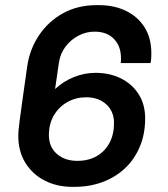

<svg xmlns="http://www.w3.org/2000/svg" viewBox="-20 -716 654 746"><path d="M261 10Q201 10 153.5 -14.5Q106 -39 78.5 -83.5Q51 -128 51 -189Q51 -197 52 -209.5Q53 -222 56.5 -248.5Q60 -275 67 -325.5Q74 -376 86 -460Q96 -526 132 -579.5Q168 -633 225 -664.5Q282 -696 355 -696H365Q424 -696 470 -673.5Q516 -651 542 -609.5Q568 -568 568 -509Q568 -498 567.5 -489.5Q567 -481 565 -471H449Q450 -476 450 -481Q450 -486 450 -491Q450 -536 423 -564.5Q396 -593 347 -593Q314 -593 284 -577Q254 -561 234 -534Q214 -507 209 -473L194 -370Q226 -400 267 -416.5Q308 -433 351 -433Q407 -433 450.5 -411Q494 -389 519 -349.5Q544 -310 544 -256Q544 -195 523 -145.5Q502 -96 465 -61.5Q428 -27 378 -8.5Q328 10 270 10ZM280 -91Q324 -91 356 -109.5Q388 -128 405.5 -161Q423 -194 423 -238Q423 -283 393 -310.5Q363 -338 315 -338Q275 -338 242 -319.5Q209 -301 189.5 -268Q170 -235 170 -191Q170 -145 201 -118Q232 -91 280 -91Z"/></svg>

Font: Chivo Medium Medium
Style: Italic
Weight: 500
Italic angle: -8.05°
Version: Version 2.002